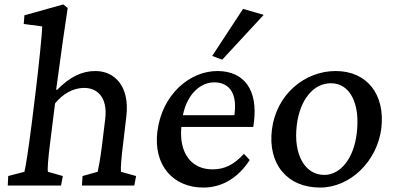

<svg xmlns="http://www.w3.org/2000/svg" viewBox="-20 -836 1770 865"><path d="M15 0H255L263 -43L196 -62C193 -74 197 -123 206 -194L228 -370C263 -414 311 -440 359 -440C417 -440 466 -399 454 -300L439 -177C431 -114 424 -80 420 -62L352 -43L349 0H585L593 -43L525 -62C523 -77 527 -128 534 -183L549 -310C566 -449 495 -516 410 -516C350 -516 296 -491 237 -431L233 -432C258 -618 270 -702 285 -800L265 -816L90 -767L87 -728L170 -717C170 -685 154 -533 141 -426L123 -280C107 -155 96 -86 90 -62L17 -43Z M896 9C978 9 1051 -32 1105 -115L1079 -143C1033 -93 991 -73 937 -73C843 -73 786 -145 797 -264H1121L1124 -286C1142 -430 1081 -515 961 -516C836 -517 710 -411 689 -244C670 -89 762 9 896 9ZM804 -317C824 -416 886 -465 945 -465C1013 -465 1048 -415 1037 -327L1036 -317ZM936 -584 981 -567 1168 -769 1075 -796Z M1422 9C1557 9 1679 -108 1698 -258C1716 -411 1633 -516 1492 -516C1354 -516 1225 -412 1205 -252C1186 -98 1273 9 1422 9ZM1317 -272C1331 -387 1392 -461 1471 -461C1557 -461 1604 -369 1587 -234C1574 -124 1515 -48 1441 -48C1354 -48 1301 -139 1317 -272Z"/></svg>

Font: TPK Tissa Web Medium
Style: Italic
Weight: 500
Italic angle: -7°
Designer: Jacques Le Bailly, Suppakit Chalermlarp | Katatrad Co.,Ltd.
Foundry: Jacques Le Bailly, Cadson Demak Co.,Ltd.
Version: Version 5.000;Glyphs 3.1.2 (3151)